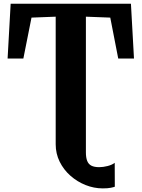

<svg xmlns="http://www.w3.org/2000/svg" viewBox="-20 -763 764 1036"><path d="M534.5 253.5Q487 253.5 441.8 235.5Q396.5 217.5 360 185.2Q323.5 153 302 109.5Q280.5 66 280.5 15.5V-673L150 -668L106 -447H21L37.5 -743H686.5L703 -447H618L575 -668L443.5 -673V59.5Q443.5 87.5 450.5 105.2Q457.5 123 473.2 131Q489 139 515.5 139Q536.5 139 560.8 132.8Q585 126.5 599 115.5L599.5 244.5Q593.5 247 577.8 250.2Q562 253.5 534.5 253.5Z"/></svg>

Font: Merriweather 20pt ExtraBold
Style: Regular
Weight: 800
Version: Version 2.100